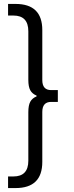

<svg xmlns="http://www.w3.org/2000/svg" viewBox="-20 -762 374 976"><path d="M166 -276Q144 -285 134 -303Q124 -321 124 -356V-603Q124 -683 48 -683H21V-742H59Q195 -742 195 -609V-355Q195 -304 240 -304H274V-244H240Q195 -244 195 -193V61Q195 194 59 194H21V135H48Q124 135 124 55V-192Q124 -227 134 -245Q144 -263 166 -272Z"/></svg>

Font: CMG Sans
Style: Regular
Weight: 400
Designer: Julieta Ulanovsky
Foundry: Julieta Ulanovsky
Version: Version 7.200